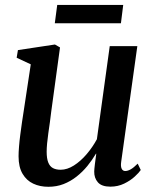

<svg xmlns="http://www.w3.org/2000/svg" viewBox="-20 -724 608 755"><path d="M170 10.5Q137 10.5 110.8 -1.8Q84.5 -14 68.8 -40.5Q53 -67 53 -109.5Q53 -125.5 54.8 -147.5Q56.5 -169.5 59.8 -194.5Q63 -219.5 66.5 -243.5Q70 -267.5 73 -286L101 -471L45.5 -497L50.5 -527L196 -549L216 -537.5L181.5 -285.5Q179.5 -265.5 176.2 -243.5Q173 -221.5 170 -200Q167 -178.5 165.2 -159.8Q163.5 -141 163.5 -127.5Q163.5 -100.5 169.8 -85Q176 -69.5 188.2 -63Q200.5 -56.5 218.5 -56.5Q244 -56.5 270.5 -73.2Q297 -90 320.5 -117.5Q344 -145 361 -176.5L411.5 -542.5H520L456.5 -87.5Q454 -69.5 458.5 -60.5Q463 -51.5 472.5 -51.5Q482 -51.5 493.8 -58Q505.5 -64.5 521.5 -80.5L533.5 -55.5Q527 -45.5 510 -29.8Q493 -14 468.2 -2Q443.5 10 414 10Q380 10 365 -7Q350 -24 350.5 -50Q350.5 -53 351.2 -60.8Q352 -68.5 353.2 -79Q354.5 -89.5 356 -100.2Q357.5 -111 358.5 -119L357.5 -120Q342.5 -94.5 323.5 -71.2Q304.5 -48 281 -29.5Q257.5 -11 230 -0.2Q202.5 10.5 170 10.5ZM205 -704.5H464.5L455.5 -632.5H195.5Z"/></svg>

Font: Merriweather 60pt Medium
Style: Italic
Weight: 500
Italic angle: -7.8°
Version: Version 2.101